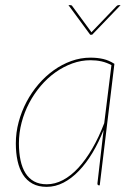

<svg xmlns="http://www.w3.org/2000/svg" viewBox="-20 -720 528 746"><path d="M41.5 0ZM367.5 0H364.5Q360.5 0 359.5 -2.2Q358.5 -4.5 358.5 -7L382.5 -215Q363.5 -166.5 339 -125.8Q314.5 -85 286.2 -55.8Q258 -26.5 226.5 -10.2Q195 6 161.5 6Q129 6 106.2 -6.5Q83.5 -19 69.2 -41.5Q55 -64 48.2 -95Q41.5 -126 41.5 -163Q41.5 -205 52.5 -246Q63.5 -287 83 -324Q102.5 -361 129.5 -392.5Q156.5 -424 188.8 -447Q221 -470 257.2 -483Q293.5 -496 331.5 -496Q358.5 -496 381 -490.8Q403.5 -485.5 424.5 -472ZM161.5 -4Q193.5 -4 224.8 -20.5Q256 -37 284.5 -68Q313 -99 338.5 -142.8Q364 -186.5 385 -241.5L413 -467Q394.5 -477 374.5 -481.5Q354.5 -486 331.5 -486Q295.5 -486 261 -473.5Q226.5 -461 195.5 -439Q164.5 -417 138.5 -386.5Q112.5 -356 93.5 -320Q74.5 -284 64 -244Q53.5 -204 53.5 -163Q53.5 -126.5 59.8 -97.2Q66 -68 79 -47.2Q92 -26.5 112.5 -15.2Q133 -4 161.5 -4ZM338 -585H330.5L246 -700H254Q259 -700 261 -696L333 -598Q333.5 -597 334 -596.2Q334.5 -595.5 335 -594.5L338.5 -598L432.5 -696Q436.5 -700 440 -700H448.5Z"/></svg>

Font: Lato Hairline
Style: Italic
Weight: 100
Italic angle: -7°
Designer: Lukasz Dziedzic
Foundry: tyPoland Lukasz Dziedzic
Version: Version 2.007; 2014-02-27